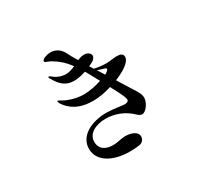

<svg xmlns="http://www.w3.org/2000/svg" viewBox="-170 -1020 1340 1280"><g transform="rotate(-30 500.0 -380.0)"><path d="M773 -524C773 -549 753 -556 723 -556C704 -556 668 -549 642 -549C610 -549 577 -554 552 -560C546 -570 540 -580 534 -589C545 -594 555 -599 562 -603C578 -611 590 -627 590 -639C590 -657 569 -674 542 -674C534 -674 521 -672 511 -669C504 -667 498 -664 491 -661C472 -693 456 -720 447 -740C427 -779 394 -799 354 -799C332 -799 288 -787 288 -769C288 -757 313 -757 340 -739C372 -720 407 -694 447 -640C424 -630 400 -621 375 -621C340 -621 304 -637 291 -649C279 -659 271 -665 265 -665C263 -665 261 -663 261 -661C261 -657 265 -651 268 -646C299 -591 335 -555 399 -555C429 -555 462 -563 491 -572C496 -565 500 -558 504 -550C520 -521 535 -494 548 -469C506 -455 453 -444 411 -444C345 -444 279 -470 252 -489C246 -492 240 -495 237 -495C235 -495 233 -494 233 -492C233 -486 239 -471 253 -455C302 -394 372 -376 443 -376C488 -376 538 -385 585 -400C612 -349 629 -314 636 -298C639 -289 643 -279 643 -270C643 -255 626 -251 611 -251C596 -251 527 -264 478 -264C364 -264 257 -213 257 -112C257 -19 351 37 479 39C489 39 534 38 560 34C589 29 600 7 600 -12C600 -49 553 -66 507 -66C475 -66 451 -54 409 -54C356 -54 311 -77 311 -136C311 -200 379 -232 453 -232C516 -232 588 -209 644 -155C656 -143 669 -135 681 -135C710 -135 747 -188 747 -224C747 -251 734 -273 708 -313C691 -341 667 -378 642 -419C679 -434 711 -451 731 -466C747 -477 773 -500 773 -524ZM565 -541C583 -534 603 -529 615 -525C624 -523 628 -519 628 -514C628 -508 619 -500 608 -493C605 -491 602 -489 598 -488C587 -505 576 -523 565 -541Z"/></g></svg>

Font: Shippori Mincho OTF SemiBold
Style: Regular
Weight: 600
Designer: FONTDASU
Foundry: FONTDASU / Google Inc. / but / Adobe
Version: Version 3.300;hotconv 1.0.109;makeotfexe 2.5.65596